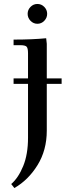

<svg xmlns="http://www.w3.org/2000/svg" viewBox="-20 -637 373 960"><path d="M36.1 283.2Q71.8 252.4 95.9 193.6Q120.1 134.8 120.1 51.8V-217.8H47.9V-245.1H120.1V-371.1Q120.1 -396 113 -403.6Q106 -411.1 81.1 -411.1H47.9V-439Q140.6 -439 210.9 -445.8L213.9 -418V-245.1H288.1V-217.8H213.9V16.1Q213.9 113.8 167.7 188.5Q121.6 263.2 51.8 303.2ZM132.6 -533Q118.2 -547.9 118.2 -567.9Q118.2 -587.9 132.6 -602.5Q147 -617.2 167 -617.2Q187 -617.2 201.4 -602.5Q215.8 -587.9 215.8 -567.9Q215.8 -547.9 201.4 -533Q187 -518.1 167 -518.1Q147 -518.1 132.6 -533Z"/></svg>

Font: Dihjauti S
Style: Bold
Weight: 700
Designer: T. Christopher White
Version: Version 3.0.0